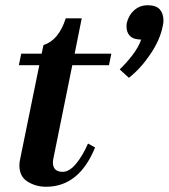

<svg xmlns="http://www.w3.org/2000/svg" viewBox="-20 -703 644 733"><path d="M604 -625Q604 -614 601 -602Q591 -551 554 -496Q517 -441 472 -406L437 -438Q463 -463 486 -493Q509 -523 519 -552Q509 -552 506 -553Q485 -555 474 -568Q463 -581 463 -602Q463 -610 464 -615Q471 -645 492.5 -664Q514 -683 544 -683Q576 -683 590 -667Q604 -651 604 -625ZM265 -498H405L396 -454H256L185 -104Q182 -92 182 -83Q182 -47 219 -47Q245 -47 270.5 -78Q296 -109 316 -155L343 -140Q282 10 156 10Q117 10 85.5 -9.5Q54 -29 54 -72Q54 -83 57 -96L130 -454H52L61 -498H139L146 -531Q204 -549 231 -633H292Z"/></svg>

Font: Trirong SemiBold
Style: Italic
Weight: 600
Italic angle: -12°
Designer: Katatrad Team
Foundry: CadsonDemak
Version: Version 1.001